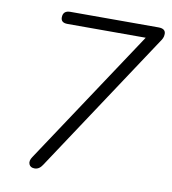

<svg xmlns="http://www.w3.org/2000/svg" viewBox="-80 -775 761 851"><g transform="rotate(10 300.0 -349.5)"><path d="M132 6Q113 6 107 -8.5Q101 -23 114 -42L517 -650H165Q135 -650 135 -674Q135 -705 168 -705H565Q597 -705 597 -681Q597 -670 593 -661.5Q589 -653 581 -642L167 -16Q153 6 132 6Z"/></g></svg>

Font: Nunito Light
Style: Italic
Weight: 300
Italic angle: -9°
Designer: Vernon Adams
Foundry: Vernon Adams
Version: Version 3.601; ttfautohint (v1.8.2.53-6de2)